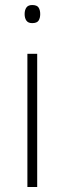

<svg xmlns="http://www.w3.org/2000/svg" viewBox="-20 -744 257 764"><path d="M108 -724Q127 -724 133.5 -714Q140 -704 140 -688Q140 -672 133.5 -662Q127 -652 108 -652Q92 -652 85 -662Q78 -672 78 -688Q78 -704 85 -714Q92 -724 108 -724ZM128 -530V0H89V-530Z"/></svg>

Font: Noto Sans Gujarati UI ExtraLight
Style: Regular
Weight: 200
Designer: Jelle Bosma - Monotype Design Team, Universal Thirst
Foundry: Monotype Imaging Inc.
Version: Version 2.106; ttfautohint (v1.8.4.7-5d5b)